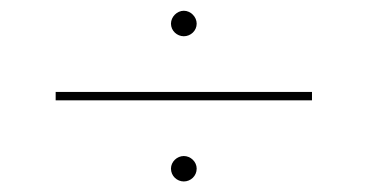

<svg xmlns="http://www.w3.org/2000/svg" viewBox="-20 -397 685 357"><path d="M321.8 -329.6C334.5 -329.6 345.7 -339.8 345.7 -353C345.7 -365.7 334.5 -377 321.8 -377C309.1 -377 297.9 -365.7 297.9 -353C297.9 -339.8 309.1 -329.6 321.8 -329.6ZM83.5 -210.4H560.1V-226.1H83.5ZM321.8 -59.6C334.5 -59.6 345.7 -69.8 345.7 -83.5C345.7 -96.2 334.5 -106.9 321.8 -106.9C309.1 -106.9 297.9 -96.2 297.9 -83.5C297.9 -69.8 309.1 -59.6 321.8 -59.6Z"/></svg>

Font: Now Thin
Style: Regular
Weight: 100
Designer: Alfredo Marco Pradil
Foundry: Alfredo Marco Pradil
Version: Version 1.200;hotconv 1.0.109;makeotfexe 2.5.65596